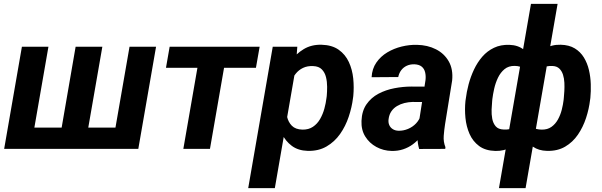

<svg xmlns="http://www.w3.org/2000/svg" viewBox="-20 -770 3111 993"><path d="M93.3 -528.3H230.5L157.7 -109.9H298.8L371.1 -528.3H509.3L436.5 -109.9H577.1L649.9 -528.3H787.1L695.3 0H1.5Z M1157.7 -528.3 1065.9 0H928.2L1020 -528.3ZM1322.8 -528.3 1303.7 -419.4H838.4L857.4 -528.3Z M1509.3 -418.9 1401.4 203.1H1263.7L1390.6 -528.3H1517.6ZM1807.1 -272.9 1805.7 -262.7Q1799.8 -214.8 1783.4 -166Q1767.1 -117.2 1738.8 -76.9Q1710.4 -36.6 1668.9 -12.5Q1627.4 11.7 1571.3 10.3Q1522 8.8 1489.3 -15.6Q1456.5 -40 1438 -78.4Q1419.4 -116.7 1412.1 -161.1Q1404.8 -205.6 1406.2 -246.1L1409.7 -273.4Q1417 -317.9 1435.1 -365Q1453.1 -412.1 1481.9 -451.9Q1510.7 -491.7 1550.8 -515.9Q1590.8 -540 1643.1 -538.6Q1697.3 -537.1 1731.7 -512.7Q1766.1 -488.3 1784.2 -449.2Q1802.2 -410.2 1806.9 -364Q1811.5 -317.9 1807.1 -272.9ZM1668.5 -263.2 1669.9 -273.4Q1671.9 -294.9 1671.9 -321Q1671.9 -347.2 1666 -371.1Q1660.2 -395 1644.5 -411.1Q1628.9 -427.2 1599.6 -428.2Q1569.8 -429.7 1547.4 -418.9Q1524.9 -408.2 1509.5 -388.9Q1494.1 -369.6 1484.4 -345.2Q1474.6 -320.8 1470.2 -294.9L1460.4 -226.6Q1458 -196.8 1464.4 -167.7Q1470.7 -138.7 1489.5 -119.6Q1508.3 -100.6 1543.9 -99.6Q1576.2 -99.1 1598.6 -114.3Q1621.1 -129.4 1635.5 -154.5Q1649.9 -179.7 1657.7 -208.5Q1665.5 -237.3 1668.5 -263.2Z M2143.6 -119.1 2180.7 -356Q2183.1 -377.4 2178.7 -396Q2174.3 -414.6 2160.9 -425.5Q2147.5 -436.5 2123 -437.5Q2101.1 -438 2083.7 -429.9Q2066.4 -421.9 2055.2 -407Q2043.9 -392.1 2039.6 -371.6L1901.9 -370.6Q1904.3 -414.6 1926.5 -446.5Q1948.7 -478.5 1982.9 -499Q2017.1 -519.5 2057.4 -529.3Q2097.7 -539.1 2136.2 -538.1Q2191.4 -537.1 2234.6 -515.1Q2277.8 -493.2 2301 -452.4Q2324.2 -411.6 2318.4 -353.5L2281.7 -127Q2277.3 -98.6 2274.9 -67.6Q2272.5 -36.6 2283.7 -8.8L2282.7 0L2147.9 0.5Q2139.2 -28.3 2139.2 -58.8Q2139.2 -89.4 2143.6 -119.1ZM2196.3 -321.8 2183.1 -242.2 2113.3 -242.7Q2092.3 -242.2 2071.5 -237.1Q2050.8 -231.9 2033.2 -221.4Q2015.6 -210.9 2004.2 -194.3Q1992.7 -177.7 1989.7 -153.8Q1987.3 -136.7 1993.2 -123.3Q1999 -109.9 2011.5 -102.1Q2023.9 -94.2 2041.5 -93.8Q2066.4 -93.3 2090.3 -103.3Q2114.3 -113.3 2131.8 -131.8Q2149.4 -150.4 2156.2 -174.8L2185.5 -113.8Q2173.8 -86.4 2156 -63.5Q2138.2 -40.5 2115.2 -23.7Q2092.3 -6.8 2064.9 2.2Q2037.6 11.2 2006.3 10.7Q1962.9 9.8 1926.5 -10Q1890.1 -29.8 1868.9 -64.2Q1847.7 -98.6 1849.6 -144.5Q1851.6 -196.3 1875.5 -230.7Q1899.4 -265.1 1937.3 -285.2Q1975.1 -305.2 2019.8 -313.7Q2064.5 -322.3 2108.4 -322.3Z M3033.2 -263.2 3031.7 -252.9Q3026.4 -207 3011 -159.9Q2995.6 -112.8 2969 -73.7Q2942.4 -34.7 2902.8 -11.5Q2863.3 11.7 2809.1 10.3Q2765.6 9.3 2736.1 -11.5Q2706.5 -32.2 2689.2 -65.2Q2671.9 -98.1 2664.6 -137Q2657.2 -175.8 2658.2 -212.4L2670.9 -297.9Q2677.7 -337.4 2693.6 -380.1Q2709.5 -422.9 2735.4 -459.2Q2761.2 -495.6 2797.4 -517.8Q2833.5 -540 2879.9 -538.6Q2923.3 -537.6 2952.6 -519.8Q2981.9 -502 2999.8 -472.7Q3017.6 -443.4 3025.9 -408Q3034.2 -372.6 3035.4 -335Q3036.6 -297.4 3033.2 -263.2ZM2895 -253.4 2896 -264.2Q2897.5 -278.8 2898.7 -299.3Q2899.9 -319.8 2898.9 -342Q2897.9 -364.3 2891.8 -383.5Q2885.7 -402.8 2872.8 -415.3Q2859.9 -427.7 2837.9 -428.7Q2803.2 -430.7 2779.8 -415.3Q2756.3 -399.9 2742.2 -374Q2728 -348.1 2721.7 -318.8L2700.7 -192.4Q2700.7 -166 2708.5 -145.3Q2716.3 -124.5 2733.9 -112.3Q2751.5 -100.1 2781.2 -99.6Q2811.5 -99.1 2832 -113.8Q2852.5 -128.4 2865.5 -151.9Q2878.4 -175.3 2885.3 -202.1Q2892.1 -229 2895 -253.4ZM2387.2 -247.1 2388.7 -257.3Q2393.1 -294.4 2403.6 -334Q2414.1 -373.5 2431.6 -410.6Q2449.2 -447.8 2474.6 -477.1Q2500 -506.3 2534.9 -522.9Q2569.8 -539.6 2614.7 -538.1Q2659.2 -536.6 2688.5 -513.4Q2717.8 -490.2 2734.1 -454.1Q2750.5 -418 2756.6 -377.2Q2762.7 -336.4 2761.7 -299.3L2749.5 -218.3Q2742.7 -178.7 2726.6 -137.9Q2710.4 -97.2 2684.6 -63.2Q2658.7 -29.3 2623 -8.8Q2587.4 11.7 2542 10.7Q2490.2 9.3 2457.8 -14.9Q2425.3 -39.1 2408.4 -77.4Q2391.6 -115.7 2387.2 -160.2Q2382.8 -204.6 2387.2 -247.1ZM2526.4 -257.8 2525.4 -247.1Q2523.4 -228.5 2522.5 -203.6Q2521.5 -178.7 2525.9 -155.5Q2530.3 -132.3 2543.7 -116.7Q2557.1 -101.1 2584.5 -100.1Q2616.2 -98.1 2639.4 -110.6Q2662.6 -123 2677.5 -145.5Q2692.4 -168 2698.7 -196.8L2718.8 -319.3Q2719.2 -346.2 2713.6 -371.1Q2708 -396 2691.2 -412.4Q2674.3 -428.7 2642.1 -429.2Q2610.4 -429.7 2589.4 -412.4Q2568.4 -395 2555.4 -367.9Q2542.5 -340.8 2535.9 -311.3Q2529.3 -281.7 2526.4 -257.8ZM2560.5 203.1 2726.1 -750H2863.8L2698.2 203.1Z"/></svg>

Font: Roboto
Style: Bold Italic
Weight: 700
Italic angle: -12°
Designer: Christian Robertson
Foundry: Google
Version: Version 3.0